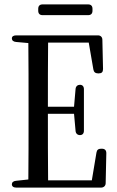

<svg xmlns="http://www.w3.org/2000/svg" viewBox="-20 -867 533 874"><path d="M154 -827V-818C154 -805 161 -798 174 -798H381C394 -798 401 -805 401 -818V-827C401 -840 394 -847 381 -847H174C161 -847 154 -840 154 -827ZM54 -13H440C452 -13 461 -21 461 -33L464 -170C464 -183 457 -190 444 -190H440C428 -190 421 -185 419 -172L398 -46H199C198 -141 198 -238 198 -349H317L324 -271C325 -259 333 -252 344 -252C355 -252 362 -259 362 -272V-461C362 -474 355 -481 344 -481C333 -481 325 -474 324 -462L317 -381H198C198 -485 198 -581 199 -673H384L405 -551C407 -539 414 -533 426 -533H430C443 -533 449 -539 449 -553L446 -686C446 -698 438 -706 426 -706H54C41 -706 34 -701 34 -692C34 -683 41 -677 53 -676L109 -671C110 -576 110 -480 110 -385V-335C110 -239 110 -144 109 -50L53 -44C41 -43 34 -37 34 -28C34 -19 41 -13 54 -13Z"/></svg>

Font: 寒蝉锦书宋 CompactLight
Style: Bold
Weight: 400
Width: 4
Designer: 寒蝉锦书宋{Warren} 思源宋体{Ryoko NISHIZUKA 西塚涼子 (kana & ideographs); Frank Grießhammer (Latin, Greek & Cyrillic); Wenlong ZHANG 
Foundry: Adobe & ChillType
Version: Version 2.000;Glyphs 3.1.1 (3135)